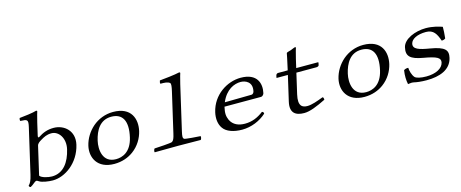

<svg xmlns="http://www.w3.org/2000/svg" viewBox="-41 -1290 4561 1898"><g transform="rotate(-15 2240.0 -341.0)"><path d="M317.7 -406C353.8 -427.8 383.5 -444 431.5 -444C506.5 -444 565.9 -359 540.9 -251C511.6 -124 444.9 -30 327.9 -30C289.9 -30 220.6 -46 206.4 -71L272.9 -359C278.2 -382 299.6 -395 317.7 -406ZM307.6 -440C299 -434.4 290.7 -436 295.3 -456L324.6 -583C339.4 -647 352.8 -688 352.8 -688C354.5 -695 351.1 -698 342.1 -698C314.8 -688 208.6 -674 167.9 -671C164.1 -663 162.4 -647 167 -641C237.3 -638 250.1 -637 232.1 -559L126.3 -101C113.5 -45.5 100.2 -20.5 80 0C83.2 8 87.7 15.5 97.6 16C108.3 10 121.5 2 137.8 -12C161.9 -32.8 167.7 -33 189.5 -18C216 0.3 283.7 10 326.7 10C451.7 10 600.7 -94 641.6 -271C673 -407 573.1 -490 466.1 -490C402.1 -490 354.7 -470.8 307.6 -440Z M753.1 -230C726.8 -116 781.7 10 956.7 10C1035.7 10 1101.5 -15 1152 -52C1219.3 -101 1259.7 -172 1275.4 -240C1302.2 -356 1262.1 -490 1074.1 -490C993.1 -490 920.2 -460 864.1 -412C809 -364 769.3 -300 753.1 -230ZM1044.7 -449C1158.7 -449 1208.7 -367 1170.9 -203C1137.9 -60 1047.2 -31 984.2 -31C847.2 -31 834.6 -167 854.9 -255C877.7 -354 928.6 -449 1044.7 -449Z M1596.3 -129C1585.4 -81.7 1577.5 -63 1561 -52C1548.2 -44 1405.1 -36.3 1378.6 -35C1371.2 -29 1365.4 -4 1370 2C1412.3 1 1516.9 0 1610.5 0C1700.6 0 1798.3 1 1841 2C1848.4 -4 1854.2 -29 1849.6 -35C1824.9 -36.2 1694.4 -45 1685 -52C1671.3 -62 1672 -80 1683.3 -129L1788.1 -583C1803.1 -648 1816.3 -688 1816.3 -688C1818 -695 1814.6 -698 1805.6 -698C1766.3 -688 1644.1 -674 1603.4 -671C1599.6 -663 1595.2 -644 1599.8 -638C1640.3 -638 1677.4 -637.3 1695.8 -618.5C1704.2 -609.9 1700.3 -579.7 1690.7 -538Z M2167.3 -296C2218 -416 2304.9 -450 2368.9 -450C2416.9 -450 2490.4 -422 2468.3 -326C2466 -316 2456.3 -300.2 2442.3 -300ZM2496.2 -109C2439.2 -66 2381.2 -40 2306.2 -40C2242 -40 2186.3 -62 2158.7 -120C2142.5 -158 2137.6 -189 2152.9 -255H2527.9C2541.9 -255 2555.8 -272 2558.6 -284C2580.3 -378 2550.1 -490 2380.1 -490C2242.1 -490 2089.2 -395 2050.2 -226C2035.9 -164 2042.8 -103 2074.1 -61C2105.7 -16 2176.7 10 2264.7 10C2358.7 10 2450.7 -29 2514.1 -87C2513.6 -98 2510.9 -108 2496.2 -109Z M2750.6 -440C2736.6 -440 2729.8 -428 2728 -420L2723.8 -402C2722.7 -397 2723.4 -396 2727.4 -396H2839.4L2780.1 -139C2754.2 -27 2811.7 10 2899.7 10C2958.2 10 3032.8 -21 3124.2 -66C3124.6 -76.3 3122.5 -93 3112.7 -94C3052.9 -71 2991.8 -49 2948.3 -49C2897.3 -49 2850.9 -69 2878.2 -187L2926.4 -396H3130.4C3140.4 -396 3155.3 -400 3157.4 -409L3163.2 -434C3164.1 -438 3161.6 -440 3156.6 -440H2936.6L2957.1 -529C2972.1 -594 2985.4 -634 2985.4 -634C2986.8 -640.4 2984.4 -642.8 2979.7 -642.8C2972.4 -642.8 2948.5 -631.7 2931.3 -625.1C2912.7 -618 2887.2 -616 2884.9 -606C2882.2 -594.4 2875.2 -551 2849.6 -440.1Z M3313.1 -230C3286.8 -116 3341.7 10 3516.7 10C3595.7 10 3661.5 -15 3712 -52C3779.3 -101 3819.7 -172 3835.4 -240C3862.2 -356 3822.1 -490 3634.1 -490C3553.1 -490 3480.2 -460 3424.1 -412C3369 -364 3329.3 -300 3313.1 -230ZM3604.7 -449C3718.7 -449 3768.7 -367 3730.9 -203C3697.9 -60 3607.2 -31 3544.2 -31C3407.2 -31 3394.6 -167 3414.9 -255C3437.7 -354 3488.6 -449 3604.7 -449Z M3961.2 -144C3952.5 -89 3954.7 -42 3963.2 -1C3975.7 -3 3992.2 -5 3998.2 -5C4006.2 -5 4020 -4.2 4027.5 -2C4044.8 3 4095.2 10 4151.7 10C4285.7 10 4400 -30.5 4426.5 -145C4444 -221 4415.1 -259.9 4263.8 -285C4158.3 -302.5 4094.1 -321 4107 -377C4117 -420 4174.6 -453 4266.6 -453C4345.1 -453 4370.8 -402 4396.2 -330C4412 -329 4426.3 -335 4435 -342C4439.8 -389 4442.6 -427 4442 -459C4410.1 -470.5 4346.1 -490 4275.1 -490C4166.1 -490 4046.8 -441 4028.3 -361C4007.9 -272.5 4047.3 -235.4 4175.2 -213C4312.1 -189 4349.8 -168 4338.7 -120C4326 -65 4258.2 -27 4158.2 -27C4101.2 -27 4057.8 -38 4043.2 -53C4020 -78 4007.6 -128 4007 -156C3993.5 -158 3972.3 -153 3961.2 -144Z"/></g></svg>

Font: Linux Libertine Mono O
Style: Mono Oblique
Weight: 400
Italic angle: -13°
Designer: Philipp H. Poll
Foundry: Philipp H. Poll
Version: Version 5.1.7